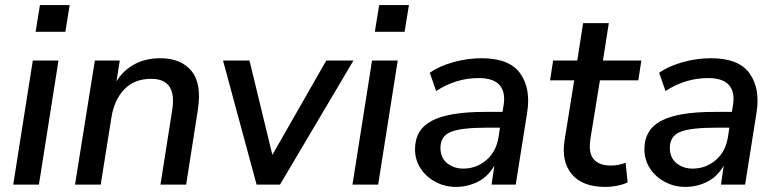

<svg xmlns="http://www.w3.org/2000/svg" viewBox="-20 -726 3056 755"><path d="M120 -601 137 -706H254L237 -601ZM32 0 109 -488H210L133 0Z M275 0 353 -488H451L438 -406Q465 -450 509 -473.5Q553 -497 611 -497Q691 -497 732.5 -447.5Q774 -398 758 -294L712 0H611L657 -292Q677 -416 575 -416Q508 -416 468.5 -374.5Q429 -333 418 -263L376 0Z M989 0 857 -488H961L1051 -117L1263 -488H1370L1081 0Z M1454 -601 1471 -706H1588L1571 -601ZM1366 0 1443 -488H1544L1467 0Z M1773 9Q1730 9 1693 -10.5Q1656 -30 1634 -63.5Q1612 -97 1612 -139Q1612 -216 1678 -251Q1744 -286 1887 -286H1956L1960 -310Q1969 -363 1945 -391Q1921 -419 1862 -419Q1773 -419 1695 -368L1670 -440Q1707 -466 1762.5 -481.5Q1818 -497 1874 -497Q1983 -497 2025.5 -437.5Q2068 -378 2053 -284L2008 0H1913L1924 -75Q1899 -31 1858.5 -11Q1818 9 1773 9ZM1802 -63Q1853 -63 1892.5 -96.5Q1932 -130 1941 -190L1946 -224H1896Q1792 -224 1752 -207Q1712 -190 1712 -145Q1712 -105 1738.5 -84Q1765 -63 1802 -63Z M2361 9Q2270 9 2228.5 -41Q2187 -91 2200 -174L2238 -410H2143L2155 -488H2250L2273 -635H2374L2351 -488H2502L2490 -410H2339L2302 -182Q2293 -125 2314.5 -100Q2336 -75 2382 -75Q2399 -75 2413 -78Q2427 -81 2440 -86L2448 -9Q2433 -1 2408.5 4Q2384 9 2361 9Z M2675 9Q2632 9 2595 -10.5Q2558 -30 2536 -63.5Q2514 -97 2514 -139Q2514 -216 2580 -251Q2646 -286 2789 -286H2858L2862 -310Q2871 -363 2847 -391Q2823 -419 2764 -419Q2675 -419 2597 -368L2572 -440Q2609 -466 2664.5 -481.5Q2720 -497 2776 -497Q2885 -497 2927.5 -437.5Q2970 -378 2955 -284L2910 0H2815L2826 -75Q2801 -31 2760.5 -11Q2720 9 2675 9ZM2704 -63Q2755 -63 2794.5 -96.5Q2834 -130 2843 -190L2848 -224H2798Q2694 -224 2654 -207Q2614 -190 2614 -145Q2614 -105 2640.5 -84Q2667 -63 2704 -63Z"/></svg>

Font: Nunito Sans SemiBold
Style: Italic
Weight: 600
Italic angle: -9°
Designer: Vernon Adams
Foundry: Vernon Adams
Version: Version 3.006; ttfautohint (v1.8.3)